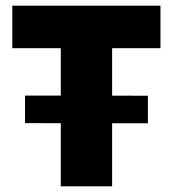

<svg xmlns="http://www.w3.org/2000/svg" viewBox="-20 -659 611 679"><path d="M68.5 -223.5V-321L503 -320.5V-223ZM195 0V-603.5H376.5V0ZM23.5 -488.5V-639H547.5V-488.5Z"/></svg>

Font: Anek Latin Medium ExtraBold
Style: Regular
Weight: 800
Version: Version 1.003